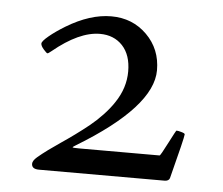

<svg xmlns="http://www.w3.org/2000/svg" viewBox="-39 -452 577 497"><g transform="rotate(5 250.0 -203.0)"><path d="M79.1 2.9Q60.1 2.9 60.1 -11Q60.1 -18.8 71.4 -28.6Q82.8 -38.3 98.3 -49.7Q113.8 -61 129.8 -71.8Q145.8 -82.5 164.7 -96.3Q183.6 -110.1 200.6 -123.8Q217.5 -137.5 233.6 -154.5Q249.8 -171.6 261.2 -189Q287.1 -227.5 287.1 -270.4Q287.1 -313.2 264.8 -337.2Q242.4 -361.1 206.1 -361.1Q152.1 -361.1 84.5 -305.4Q76.9 -299.1 74.7 -299.1Q72.5 -299.1 64.7 -308Q56.9 -316.9 56.9 -322.9Q56.9 -328.9 73.6 -342.8Q90.3 -356.7 114.7 -371.6Q176.3 -408.9 231.4 -408.9Q286.6 -408.9 323.9 -371.9Q361.1 -335 361.1 -280Q361.1 -184.8 168.9 -68.4Q160.9 -63.7 160.9 -62.4Q160.9 -61 178 -61H387Q389.2 -61 406.5 -95Q423.8 -128.9 425 -128.9Q429.2 -128.9 438.1 -126.3Q447 -123.8 447 -121.1Q447 -113.3 418.9 -4.9Q416.5 2.9 405 2.9Z"/></g></svg>

Font: Fanwood Text
Style: Regular
Weight: 400
Version: Version 1.1001